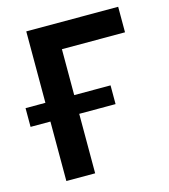

<svg xmlns="http://www.w3.org/2000/svg" viewBox="-107 -795 774 880"><g transform="rotate(-15 280.0 -355.0)"><path d="M535.2 -588.9H235.8V-371.1H408.2V-282.2H235.8V0H99.1V-282.2H4.9V-371.1H99.1V-710H535.2Z"/></g></svg>

Font: Rawline
Style: Bold
Weight: 700
Designer: Matt McInerney, Pablo Impallari, Rodrigo Fuenzalida
Foundry: Matt McInerney, Pablo Impallari, Rodrigo Fuenzalida
Version: Version 4.020;PS 004.020;hotconv 1.0.88;makeotf.lib2.5.64775